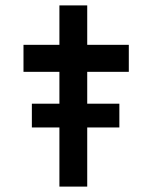

<svg xmlns="http://www.w3.org/2000/svg" viewBox="-20 -691 570 711"><path d="M98 -219V-307H422V-219ZM200 0V-671H303V0ZM67 -425V-525H457V-425Z"/></svg>

Font: Lexend Exa
Style: Regular
Weight: 400
Designer: Bonnie Shaver-Troup, Thomas Jockin
Foundry: Lexend
Version: Version 1.007